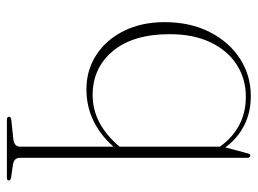

<svg xmlns="http://www.w3.org/2000/svg" viewBox="-113 -381 728 542"><g transform="rotate(90 251.0 -110.0)"><path d="M318.5 234.5Q309.5 234.5 309.5 228.5Q309.5 223 319.5 222L371.5 216.5Q394 214.5 394 197V-66.5Q363 -30.5 321.8 -10.2Q280.5 10 232 10Q177.5 10 134.5 -18.2Q91.5 -46.5 67 -96.2Q42.5 -146 42.5 -210.5Q42.5 -283 70.5 -338Q98.5 -393 145.8 -423.5Q193 -454 251 -454Q298 -454 335 -434.8Q372 -415.5 396 -382L413.5 -447Q415 -452.5 419.5 -452.5Q425.5 -452.5 425.5 -444.5V198Q425.5 214.5 445 217.5L480 222.5Q489.5 224 489.5 229Q489.5 234.5 481.5 234.5ZM76.5 -225Q76.5 -122 124 -64.8Q171.5 -7.5 248.5 -7.5Q330 -7.5 394 -83.5V-366.5Q370 -401 334.5 -420.5Q299 -440 253 -440Q202.5 -440 162.5 -414.2Q122.5 -388.5 99.5 -340.2Q76.5 -292 76.5 -225Z"/></g></svg>

Font: Fraunces 72pt Thin
Style: Regular
Weight: 100
Version: Version 1.000;[b76b70a41]